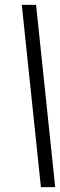

<svg xmlns="http://www.w3.org/2000/svg" viewBox="-20 -773 248 793"><path d="M149 0 70 -753H129L208 0Z"/></svg>

Font: Libre Bodoni
Style: Italic
Weight: 400
Italic angle: -13°
Designer: Pablo Impallari, Rodrigo Fuenzalida
Foundry: Impallari Type
Version: Version 2.005;gftools[0.9.23]